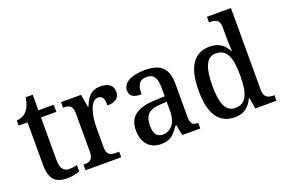

<svg xmlns="http://www.w3.org/2000/svg" viewBox="-100 -1086 2091 1421"><g transform="rotate(-20 945.0 -375.0)"><path d="M225 10C266 10 305 0 323 -8V-58C303 -53 284 -50 260 -50C217 -50 194 -79 194 -147V-480H315V-536H194V-659H139C130 -608 117 -578 97 -556C78 -534 49 -522 18 -520V-480H88V-146C88 -30 133 10 225 10Z M370 0H651V-44H625C586 -44 554 -52 554 -111V-271C554 -353 577 -474 639 -474C675 -474 687 -450 687 -395C753 -395 783 -423 783 -469C783 -516 751 -546 685 -546C606 -546 577 -499 552 -435H547L530 -536H372V-492H375C416 -492 447 -483 447 -424V-116C447 -53 415 -44 373 -44H370Z M965 10C1040 10 1069 -27 1108 -82H1116L1132 0H1274V-44H1271C1229 -44 1214 -60 1214 -116V-374C1214 -501 1154 -547 1036 -547C937 -547 860 -516 860 -449C860 -404 891 -386 952 -386C952 -450 966 -494 1029 -494C1096 -494 1108 -447 1108 -373V-314L1031 -311C891 -306 821 -257 821 -151C821 -41 884 10 965 10ZM998 -52C952 -52 931 -85 931 -146C931 -223 961 -263 1055 -268L1108 -271V-191C1108 -108 1065 -52 998 -52Z M1546 10C1619 10 1661 -28 1689 -88H1693L1707 0H1874V-44H1866C1824 -44 1792 -56 1792 -115V-760H1603V-716H1611C1651 -716 1686 -707 1686 -649V-570C1686 -536 1687 -493 1690 -461H1685C1659 -511 1617 -546 1546 -546C1425 -546 1358 -460 1358 -267C1358 -75 1425 10 1546 10ZM1571 -54C1496 -54 1466 -124 1466 -266C1466 -406 1496 -483 1570 -483C1659 -483 1686 -406 1686 -267C1686 -128 1658 -54 1571 -54Z"/></g></svg>

Font: Noto Serif SemiCondensed Medium
Style: Regular
Weight: 500
Width: 4
Designer: Monotype Design Team
Foundry: Monotype Imaging Inc.
Version: Version 2.014